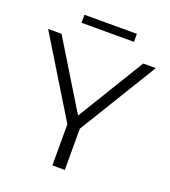

<svg xmlns="http://www.w3.org/2000/svg" viewBox="-150 -951 936 1060"><g transform="rotate(20 317.5 -421.0)"><path d="M354 -242V0H281V-242L1 -700H80L320 -307L560 -700H634ZM163 -842H471V-795H163Z"/></g></svg>

Font: Montserrat-Regular
Style: Regular
Weight: 400
Version: Version 7.200